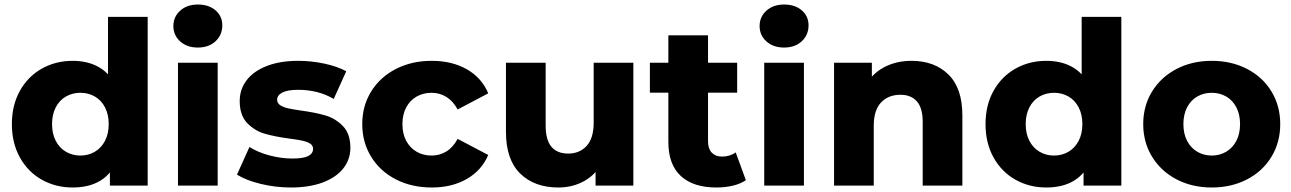

<svg xmlns="http://www.w3.org/2000/svg" viewBox="-20 -816 5677 844"><path d="M32.2 -270.4Q32.2 -353.7 67.5 -416.8Q102.8 -480 163.7 -514.3Q224.7 -548.6 299.3 -548.6Q369.3 -548.6 419 -518.3Q468.7 -488 494.9 -425.9Q521.1 -363.9 521.1 -270.2Q521.1 -174.9 495.9 -113.3Q470.8 -51.8 421.2 -21.8Q371.7 8.2 299.3 8.2Q224.7 8.2 163.7 -26.1Q102.8 -60.3 67.5 -123.8Q32.2 -187.2 32.2 -270.4ZM457.9 -270.4Q457.9 -312.4 441.7 -343.8Q425.6 -375.2 397 -391.7Q368.4 -408.1 333.3 -408.1Q298.3 -408.1 269.7 -391.7Q241.1 -375.2 224.9 -343.8Q208.8 -312.4 208.8 -270.4Q208.8 -228.4 224.9 -197.2Q241.1 -165.9 269.7 -149Q298.3 -132.2 333.3 -132.2Q368.4 -132.2 397 -149Q425.6 -165.9 441.7 -197.2Q457.9 -228.4 457.9 -270.4ZM463.1 -100.7 464.8 -270.9 454.8 -441.1V-742H629.2V0H463.1Z M762.4 -540.3H936.9V0H762.4ZM742.1 -701.6Q742.1 -742.2 772.1 -769.2Q802 -796.1 849.7 -796.1Q897.9 -796.1 927.6 -770.4Q957.2 -744.8 957.2 -704.7Q957.2 -662.4 927.6 -634.7Q897.9 -607 849.7 -607Q802 -607 772.1 -633.9Q742.1 -660.9 742.1 -701.6Z M1021.7 -48.4 1076.6 -169.9Q1113.2 -146.4 1164.6 -132.8Q1215.9 -119.1 1264.9 -119.1Q1313.7 -119.1 1334.9 -130.1Q1356.2 -141 1356.2 -162Q1356.2 -176.3 1343.3 -184.7Q1330.3 -193 1308.2 -197.8Q1286 -202.7 1254.6 -206.4Q1188.4 -215.3 1144.1 -228.1Q1099.8 -240.8 1066.7 -275Q1033.7 -309.2 1033.7 -371.8Q1033.7 -423 1063.9 -463Q1094.1 -503 1152.5 -525.8Q1210.9 -548.6 1290.6 -548.6Q1348.6 -548.6 1405.8 -536.4Q1463.1 -524.2 1502 -502.7L1447.1 -381.2Q1409.4 -402.8 1370.6 -412Q1331.7 -421.2 1291.8 -421.2Q1244.2 -421.2 1221.2 -409.3Q1198.2 -397.3 1198.2 -377.9Q1198.2 -362.7 1211.6 -353.6Q1225 -344.6 1246.9 -339.7Q1268.9 -334.9 1302.1 -330.2Q1367.3 -321.3 1411.2 -308.3Q1455 -295.3 1487.6 -261.6Q1520.2 -227.8 1520.2 -166.1Q1520.2 -116 1489.6 -76.4Q1458.9 -36.9 1399.8 -14.3Q1340.7 8.2 1258.6 8.2Q1190.8 8.2 1125.7 -7.7Q1060.6 -23.6 1021.7 -48.4Z M1572.4 -270.4Q1572.4 -350.7 1611.7 -414.1Q1651 -477.4 1720.5 -513Q1790 -548.6 1878.1 -548.6Q1967.4 -548.6 2032.7 -511.1Q2097.9 -473.7 2126.2 -405.7L1991.7 -334.8Q1971.6 -371.8 1942.2 -389.9Q1912.9 -408.1 1877.1 -408.1Q1840.9 -408.1 1811.9 -391.9Q1782.9 -375.7 1765.9 -344.3Q1749 -312.9 1749 -270.4Q1749 -227.4 1765.9 -196.3Q1782.9 -165.2 1811.9 -148.7Q1840.9 -132.2 1877.1 -132.2Q1912.9 -132.2 1942.2 -150.2Q1971.6 -168.1 1991.7 -205.6L2126.2 -134.7Q2097.4 -67.1 2032.2 -29.4Q1967 8.2 1878.1 8.2Q1790 8.2 1720.5 -27.3Q1651 -62.9 1611.7 -126.6Q1572.4 -190.2 1572.4 -270.4Z M2204.1 -237V-540.3H2378.6V-264.4Q2378.6 -200.9 2403.9 -170.9Q2429.2 -140.9 2477.6 -140.9Q2527.9 -140.9 2558.8 -174.7Q2589.7 -208.6 2589.7 -276.7V-540.3H2764.1V0H2598V-150.9L2629.9 -107.4Q2602.3 -51.2 2550.5 -21.5Q2498.7 8.2 2434.6 8.2Q2329.2 8.2 2266.7 -53.1Q2204.1 -114.3 2204.1 -237Z M2918 -192V-660.7H3092.4V-194.4Q3092.4 -162.3 3108.8 -145Q3125.1 -127.7 3153.7 -127.7Q3188.9 -127.7 3214 -146.2L3258.7 -23.9Q3235 -7.6 3200.9 0.3Q3166.9 8.2 3129 8.2Q3027.3 8.2 2972.7 -42.4Q2918 -93 2918 -192ZM2836.8 -540.3H3220.4V-408.7H2836.8Z M3339.4 -540.3H3513.9V0H3339.4ZM3319.1 -701.6Q3319.1 -742.2 3349.1 -769.2Q3379 -796.1 3426.7 -796.1Q3474.9 -796.1 3504.6 -770.4Q3534.2 -744.8 3534.2 -704.7Q3534.2 -662.4 3504.6 -634.7Q3474.9 -607 3426.7 -607Q3379 -607 3349.1 -633.9Q3319.1 -660.9 3319.1 -701.6Z M3646.4 -540.3H3812.6V-388.3L3780.7 -433.4Q3809.9 -489.6 3863.9 -519.1Q3918 -548.6 3986.9 -548.6Q4087.9 -548.6 4149.2 -488.4Q4210.4 -428.3 4210.4 -308.9V0H4036V-281.4Q4036 -341.1 4010.5 -370.3Q3985 -399.4 3938.3 -399.4Q3884.8 -399.4 3852.8 -365.4Q3820.9 -331.3 3820.9 -263.7V0H3646.4Z M4312.2 -270.4Q4312.2 -353.7 4347.5 -416.8Q4382.8 -480 4443.7 -514.3Q4504.7 -548.6 4579.3 -548.6Q4649.3 -548.6 4699 -518.3Q4748.7 -488 4774.9 -425.9Q4801.1 -363.9 4801.1 -270.2Q4801.1 -174.9 4775.9 -113.3Q4750.8 -51.8 4701.2 -21.8Q4651.7 8.2 4579.3 8.2Q4504.7 8.2 4443.7 -26.1Q4382.8 -60.3 4347.5 -123.8Q4312.2 -187.2 4312.2 -270.4ZM4737.9 -270.4Q4737.9 -312.4 4721.7 -343.8Q4705.6 -375.2 4677 -391.7Q4648.4 -408.1 4613.3 -408.1Q4578.3 -408.1 4549.7 -391.7Q4521.1 -375.2 4504.9 -343.8Q4488.8 -312.4 4488.8 -270.4Q4488.8 -228.4 4504.9 -197.2Q4521.1 -165.9 4549.7 -149Q4578.3 -132.2 4613.3 -132.2Q4648.4 -132.2 4677 -149Q4705.6 -165.9 4721.7 -197.2Q4737.9 -228.4 4737.9 -270.4ZM4743.1 -100.7 4744.8 -270.9 4734.8 -441.1V-742H4909.2V0H4743.1Z M5005.4 -270.5Q5005.4 -350.7 5044.4 -413.9Q5083.4 -477.2 5151.9 -512.9Q5220.4 -548.6 5306.8 -548.6Q5393.2 -548.6 5461.9 -513Q5530.6 -477.5 5569.1 -414Q5607.7 -350.5 5607.7 -270.4Q5607.7 -190.3 5569.1 -126.8Q5530.6 -63.2 5461.9 -27.5Q5393.2 8.2 5306.8 8.2Q5220.4 8.2 5151.9 -27.6Q5083.4 -63.4 5044.4 -126.9Q5005.4 -190.4 5005.4 -270.5ZM5431.1 -270.4Q5431.1 -312.4 5415 -343.8Q5398.8 -375.2 5370.2 -391.7Q5341.7 -408.1 5306.6 -408.1Q5271.5 -408.1 5242.9 -391.7Q5214.3 -375.2 5198.1 -343.8Q5182 -312.4 5182 -270.4Q5182 -228.4 5198.1 -197.2Q5214.3 -165.9 5242.9 -149Q5271.5 -132.2 5306.5 -132.2Q5341.6 -132.2 5370.2 -149Q5398.8 -165.9 5415 -197.2Q5431.1 -228.4 5431.1 -270.4Z"/></svg>

Font: iiserrat Thin
Style: Regular
Weight: 100
Designer: Akira Ohta
Foundry: Akira Ohta
Version: Version 1.200;Glyphs 3.3.1 (3343)